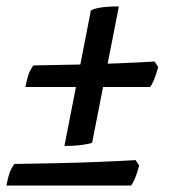

<svg xmlns="http://www.w3.org/2000/svg" viewBox="-35 -510 543 596"><path d="M165 -57 247 -477Q252 -482 274 -486Q296 -490 334 -490L251 -67Q245 -64 222 -60.5Q199 -57 165 -57ZM44 -240Q51 -277 59 -291.5Q67 -306 69 -307Q135 -308 202.5 -309.5Q270 -311 332.5 -313.5Q395 -316 445 -319L456 -302Q449 -276 442.5 -261Q436 -246 431 -240ZM-15 66Q-8 29 0 14.5Q8 0 10 -1Q76 -2 143.5 -3.5Q211 -5 273.5 -7.5Q336 -10 386 -13L397 4Q390 30 383.5 45Q377 60 372 66Z"/></svg>

Font: Texturina 12pt ExtraBold
Style: Italic
Weight: 800
Italic angle: -11°
Designer: Guillermo Torres Carreño
Foundry: Omnibus-Type
Version: Version 1.002